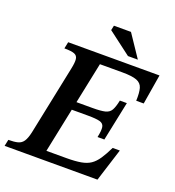

<svg xmlns="http://www.w3.org/2000/svg" viewBox="-164 -944 964 1059"><g transform="rotate(20 318.0 -414.5)"><path d="M528 0H-17L-9 -38Q25 -38 46 -43.5Q67 -49 79 -67Q91 -85 99 -121L183 -527Q191 -565 188.5 -584.5Q186 -604 168 -611Q150 -618 109 -618L117 -657H653L624 -482H580Q582 -529 574.5 -555.5Q567 -582 539.5 -592.5Q512 -603 455 -603H323L273 -362H368Q416 -362 440.5 -368Q465 -374 476 -393.5Q487 -413 495 -452H536L488 -221H448Q457 -262 453.5 -282Q450 -302 428 -308Q406 -314 358 -314H263L209 -53H326Q378 -53 411.5 -59Q445 -65 467 -80Q489 -95 507.5 -122.5Q526 -150 547 -193H589ZM511 -698H453L317 -801L323 -829H423Z"/></g></svg>

Font: STIX Two Text SemiBold
Style: Italic
Weight: 600
Italic angle: -12°
Designer: Ross Mills, John Hudson & Paul Hanslow, Tiro Typeworks Ltd; with prior portions MicroPress Inc. and Coen Hoffman, Elsevi
Foundry: Tiro Typeworks Ltd
Version: Version 2.13 b171